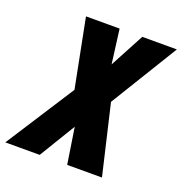

<svg xmlns="http://www.w3.org/2000/svg" viewBox="-188 -826 890 939"><g transform="rotate(20 257.5 -357.0)"><path d="M-59 0H120L234 -188L263 0H444L359 -363L574 -714H394L299 -536L276 -714H101L171 -357Z"/></g></svg>

Font: Noto Sans ExtraCondensed Black
Style: Italic
Weight: 900
Width: 2
Italic angle: -12°
Designer: Monotype Design Team
Foundry: Monotype Imaging Inc.
Version: Version 2.013